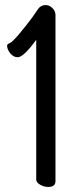

<svg xmlns="http://www.w3.org/2000/svg" viewBox="-20 -720 301 758"><path d="M123 -11V-563Q73 -494 50 -494Q33 -494 20.5 -509.5Q8 -525 8 -540Q8 -546 19 -550Q29 -554 57 -587.5Q85 -621 108 -652L130 -684Q141 -700 160 -700Q175 -700 187 -688Q199 -676 199 -661V-5Q199 18 171 18Q153 18 138 9Q123 0 123 -11Z"/></svg>

Font: Grand Hotel
Style: Regular
Weight: 400
Designer: Brian J. Bonislawsky & Jim Lyles for Astigmatic (AOETI)
Foundry: Astigmatic (AOETI)
Version: Version 001.000